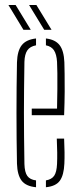

<svg xmlns="http://www.w3.org/2000/svg" viewBox="-20 -762 328 786"><path d="M49.5 -92Q48.5 -142.5 48 -194.8Q47.5 -247 47.5 -299.5Q47.5 -352 48 -404.2Q48.5 -456.5 49.5 -507Q51 -554 69 -577Q87 -600 127.5 -604.5V-576.5Q103 -572 92 -556Q81 -540 80 -509Q79 -448 78.5 -397.8Q78 -347.5 78 -300.5Q78 -253.5 78.5 -202.8Q79 -152 80 -90.5Q81 -56.5 92 -41.5Q103 -26.5 127.5 -23.5V4.5Q86 0.5 68.5 -22.5Q51 -45.5 49.5 -92ZM168 4.5V-23.5Q191.5 -27.5 201.8 -42.5Q212 -57.5 213.5 -90.5Q214.5 -112 214.2 -137.5Q214 -163 212.5 -194.5H242.5Q244 -164.5 244.2 -139Q244.5 -113.5 243.5 -92Q241.5 -45.5 225.2 -22.5Q209 0.5 168 4.5ZM110 -290.5V-317.5H213.5Q214.5 -359.5 214.8 -396.8Q215 -434 214.8 -462.8Q214.5 -491.5 213.5 -509Q211.5 -540 201 -556Q190.5 -572 168 -576.5V-604.5Q206.5 -600 224 -577.2Q241.5 -554.5 243.5 -507.5Q244 -490.5 244.5 -459.8Q245 -429 244.8 -386.2Q244.5 -343.5 242.5 -290.5ZM76 -640 14.5 -741.5H44L106 -640ZM161 -640 99 -741.5H129L191 -640Z"/></svg>

Font: Big Shoulders Stencil Display Thin ExtraLight
Style: Regular
Weight: 250
Version: Version 2.001